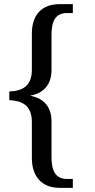

<svg xmlns="http://www.w3.org/2000/svg" viewBox="-20 -780 458 928"><path d="M269 128H332V85H304C250 85 229 48 229 -20V-193C229 -259 196 -304 127 -317V-318C195 -330 229 -376 229 -441V-612C229 -681 250 -717 304 -717H332V-760H269C181 -760 134 -708 134 -617V-443C134 -362 86 -340 25 -338V-296C86 -293 134 -272 134 -190V-16C134 72 181 128 269 128Z"/></svg>

Font: Noto Serif Devanagari SemiCondensed
Style: Regular
Weight: 400
Width: 4
Designer: Universal Thirst, Indian Type Foundry and the Monotype Design Team
Foundry: Monotype Imaging Inc.
Version: Version 2.004